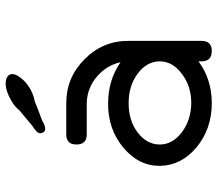

<svg xmlns="http://www.w3.org/2000/svg" viewBox="-64 -690 754 665"><g transform="rotate(-90 312.5 -357.0)"><path d="M504 -289C504 -348.3 482.7 -399 440 -441C398 -483 347.3 -504 288 -504H180C156.7 -504 145 -492.3 145 -469C145 -445 156.7 -433 180 -433H288C322.7 -432.3 353.3 -420.7 380 -398C406 -376 422.7 -348.7 430 -316C388.7 -344.7 341.3 -359 288 -359C228.7 -359.7 177.7 -342.3 135 -307C92.3 -271.7 71 -229.3 71 -180C71.7 -130.7 93 -88.3 135 -53C177.7 -17.7 228.7 0 288 0C343.3 0 391.7 -15.3 433 -46V-36C433 -12 445 0 469 0C492.3 0 504 -12 504 -36V-108V-180V-252V-288ZM288 -288C328 -288 362 -277.7 390 -257C418.7 -235.7 433 -210 433 -180C433 -150.7 418.7 -125.3 390 -104C362 -82 328 -71 288 -71C248.7 -71.7 215 -82.7 187 -104C159 -125.3 145 -150.7 145 -180C145 -210 159 -235.7 187 -257C214.3 -277.7 248 -288 288 -288ZM209 -621C192.3 -611 184 -602 184 -594C184 -590.7 184.7 -588 186 -586C188 -580 192.3 -577 199 -577C207 -577 217 -580.7 229 -588C258.3 -598.7 280 -607 294 -613C309.3 -615.7 324 -621 338 -629C356 -639.7 369.7 -652 379 -666C385.7 -675.3 389 -683.7 389 -691C389 -695 388 -698.7 386 -702C380 -710 370 -714 356 -714H353C335.7 -712.7 318 -706.7 300 -696C284.7 -688 272.7 -678.3 264 -667C236.7 -644.3 218.3 -629 209 -621Z"/></g></svg>

Font: Semi-Coder
Style: Regular
Weight: 400
Version: 0.1000